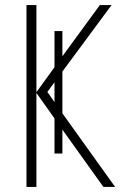

<svg xmlns="http://www.w3.org/2000/svg" viewBox="-20 -734 476 754"><path d="M225 -131V-225L386 0H432L225 -289V-453L418 -714H372L225 -513V-612H194V-470L123 -372V-714H84V0H123V-369L194 -269V-131ZM166 -373 194 -411V-333Z"/></svg>

Font: Noto Sans Condensed ExtraLight
Style: Regular
Weight: 200
Width: 3
Designer: Monotype Design Team
Foundry: Monotype Imaging Inc.
Version: Version 2.013